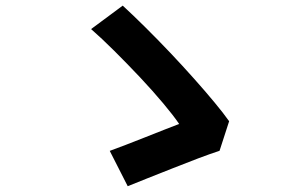

<svg xmlns="http://www.w3.org/2000/svg" viewBox="-20 -684 1040 669"><path d="M745 -158.6Q714.2 -148.6 671.5 -132.5Q628.7 -116.3 582.2 -97.8Q535.6 -79.4 494.1 -62.9Q452.7 -46.5 425 -35.2L362.4 -158.3Q385.6 -166.5 418.1 -179.2Q450.5 -191.9 485.4 -205.5Q520.2 -219.2 551.4 -231.6Q582.7 -244.1 604.2 -252.1Q584.9 -280.8 548.8 -323.8Q512.8 -366.8 468 -414.5Q423.1 -462.1 378.3 -506.7Q333.4 -551.3 297.4 -582.7L407.6 -664.4Q444.5 -630.5 487.4 -587.9Q530.2 -545.4 573.4 -499.9Q616.6 -454.3 656.1 -409.9Q695.7 -365.5 727.4 -327.2Q759.2 -288.9 778.4 -261.6Z"/></svg>

Font: Noto Sans HK Thin
Style: Regular
Weight: 100
Designer: Ryoko NISHIZUKA 西塚涼子 (kana, bopomofo & ideographs); Paul D. Hunt (Latin, Greek & Cyrillic); Sandoll Communications 산돌커뮤니
Foundry: Adobe
Version: Version 2.004-H2;hotconv 1.0.118;makeotfexe 2.5.65603